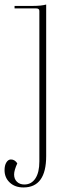

<svg xmlns="http://www.w3.org/2000/svg" viewBox="-75 -656 315 844"><path d="M28 168Q-9 168 -32 146.5Q-55 125 -55 92Q-55 71 -47 58Q-39 45 -27 45Q-10 45 1 62Q-13 93 -13 111Q-13 131 -0.5 143Q12 155 32 155Q63 155 80.5 128.5Q98 102 98 54V-608Q98 -619 84 -619H-11V-630H70Q106 -630 128 -636V30Q128 168 28 168Z"/></svg>

Font: Arapey Thin-Display
Style: Regular
Weight: 100
Designer: Eduardo Rodriguez Tunni
Foundry: Eduardo Rodriguez Tunni
Version: Version 4.000